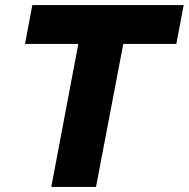

<svg xmlns="http://www.w3.org/2000/svg" viewBox="-20 -740 747 760"><path d="M108 -720H707L678 -566H468L360 0H183L290 -566H79Z"/></svg>

Font: Kufam
Style: Bold Italic
Weight: 700
Italic angle: -11°
Designer: Artur Schmal
Foundry: Original Type
Version: Version 1.301; ttfautohint (v1.8.3)